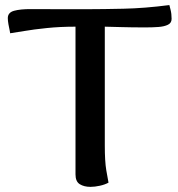

<svg xmlns="http://www.w3.org/2000/svg" viewBox="-20 -726 701 755"><path d="M276.9 -621.1Q215.8 -621.1 164.1 -615.7Q112.3 -610.4 75.2 -604Q38.1 -597.7 20 -595.2Q20 -595.2 20 -595.2Q20.5 -595.2 18.1 -606Q15.6 -616.7 13.2 -630.6Q10.7 -644.5 10.7 -654.8Q10.7 -676.8 35.4 -683.6Q60.1 -690.4 101.8 -690.2Q143.6 -689.9 193.8 -689.9H336.9Q381.8 -689.9 465.1 -691.7Q548.3 -693.4 646 -706.1Q646 -706.1 646 -706.1H647H646Q646.5 -704.1 650.6 -688Q654.8 -671.9 654.8 -651.9Q654.8 -635.7 640.4 -628.7Q626 -621.6 602.8 -619.9Q579.6 -618.2 552.7 -618.2Q497.6 -618.2 458.5 -619.4Q419.4 -620.6 392.1 -621.1V-153.8Q392.1 -91.8 397.9 -56.9Q403.8 -22 406.7 -7.8Q392.6 0 372.6 4.4Q352.5 8.8 335.9 8.8Q310.5 8.8 293.7 -1.7Q276.9 -12.2 276.9 -40Z"/></svg>

Font: Artifika
Style: Regular
Weight: 400
Designer: Yulya Zhdanova, Ivan Petrov | Cyreal.org
Foundry: Cyreal.org
Version: Version 1.102; ttfautohint (v1.8.4.7-5d5b)